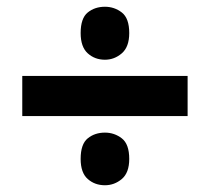

<svg xmlns="http://www.w3.org/2000/svg" viewBox="-20 -637 623 569"><path d="M291 -460Q261 -460 240 -479Q219 -498 219 -539Q219 -583 240 -600Q261 -617 291 -617Q319 -617 341 -600Q363 -583 363 -539Q363 -498 341 -479Q319 -460 291 -460ZM46 -293V-412H536V-293ZM291 -88Q261 -88 240 -106.5Q219 -125 219 -166Q219 -210 240 -227Q261 -244 291 -244Q319 -244 341 -227Q363 -210 363 -166Q363 -125 341 -106.5Q319 -88 291 -88Z"/></svg>

Font: Noto Sans Lao Looped ExtraBold
Style: Regular
Weight: 800
Designer: Mark Frömberg, Ben Mitchell
Foundry: The Fontpad Ltd
Version: Version 1.002; ttfautohint (v1.8.4.7-5d5b)